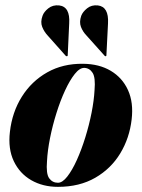

<svg xmlns="http://www.w3.org/2000/svg" viewBox="-20 -698 536 727"><path d="M294.5 -456.5Q355.5 -456 399.5 -429.8Q443.5 -403.5 464.8 -356.5Q486 -309.5 478.5 -246Q470.5 -175.5 435.5 -117.5Q400.5 -59.5 340.8 -25Q281 9.5 199.5 9.5Q142 9.5 98.2 -15.8Q54.5 -41 32.2 -87.8Q10 -134.5 17.5 -198.5Q26 -273.5 62.8 -332Q99.5 -390.5 158.8 -424Q218 -457.5 294.5 -456.5ZM199.5 -6Q216.5 -6 235 -29.8Q253.5 -53.5 271 -92.2Q288.5 -131 303 -177.8Q317.5 -224.5 326.8 -271.5Q336 -318.5 338 -357Q342 -404 330.8 -422Q319.5 -440 299.5 -441Q282 -441.5 263.2 -418Q244.5 -394.5 226.5 -355.8Q208.5 -317 193.8 -270Q179 -223 169.5 -175.5Q160 -128 158 -88Q154 -40 166.2 -23Q178.5 -6 199.5 -6ZM242 -609.5 236.5 -491Q237 -487 235 -485.5Q232 -484 229 -486.5L160.5 -563.5Q147 -578 139.8 -596.2Q132.5 -614.5 141 -638Q146 -653 163 -666.5Q180 -680 204 -677.5Q246 -672.5 242 -609.5ZM389 -609.5 383 -491Q383.5 -487 381.5 -485.5Q379 -484 376.5 -486.5L307.5 -563.5Q293.5 -578 286.5 -596.2Q279.5 -614.5 287.5 -638Q293 -653 309.8 -666.5Q326.5 -680 350.5 -677.5Q392.5 -672.5 389 -609.5Z"/></svg>

Font: Fraunces 144pt
Style: Bold Italic
Weight: 700
Italic angle: -16°
Version: Version 1.000;[b76b70a41]